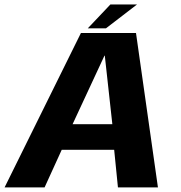

<svg xmlns="http://www.w3.org/2000/svg" viewBox="-44 -820 793 840"><path d="M-24 0H151L226 -164.5H455.5L472 0H647L551 -675.5H310ZM273.5 -276.5 413 -576.5H414.5L447.5 -276.5ZM340 -696H419.5L555.5 -800.5H439Z"/></svg>

Font: Anybody UltraCondensed Thin
Style: Bold Italic
Weight: 700
Italic angle: -10°
Version: Version 1.111